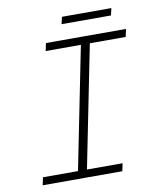

<svg xmlns="http://www.w3.org/2000/svg" viewBox="-85 -837 771 907"><g transform="rotate(-10 300.0 -384.0)"><path d="M46 0 54 -37H222L339 -622H170L178 -659H562L554 -622H382L265 -37H436L428 0ZM266 -734 274 -768H511L503 -734Z"/></g></svg>

Font: Source Code Pro Light
Style: Italic
Weight: 300
Italic angle: -11°
Monospace: yes
Designer: Paul D. Hunt, Teo Tuominen
Foundry: Adobe Systems Incorporated
Version: Version 1.050;PS 1.000;hotconv 16.6.51;makeotf.lib2.5.65220